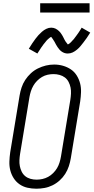

<svg xmlns="http://www.w3.org/2000/svg" viewBox="-20 -1138 568 1166"><path d="M201 8Q173 8 146.5 2Q120 -4 98.5 -19Q77 -34 63 -56Q49 -78 42.5 -103.5Q36 -129 37 -157Q38 -185 42 -213L99 -558Q103 -582 111 -606.5Q119 -631 133.5 -653Q148 -675 167.5 -693Q187 -711 210.5 -722.5Q234 -734 258.5 -740Q283 -746 309 -746Q337 -746 363 -738.5Q389 -731 410.5 -716.5Q432 -702 446 -679.5Q460 -657 466.5 -631.5Q473 -606 472 -578Q471 -550 467 -522L410 -177Q406 -153 398 -128.5Q390 -104 376 -82Q362 -60 342 -42Q322 -24 298.5 -12.5Q275 -1 250 3.5Q225 8 201 8ZM202 -47Q220 -47 238 -51Q256 -55 272.5 -64Q289 -73 303 -87Q317 -101 326.5 -117Q336 -133 341.5 -151Q347 -169 350 -186L407 -531Q410 -550 411 -569.5Q412 -589 408.5 -606.5Q405 -624 396.5 -640.5Q388 -657 374 -667.5Q360 -678 342 -683Q324 -688 305 -688Q287 -688 269 -684Q251 -680 235 -670.5Q219 -661 205.5 -647.5Q192 -634 182.5 -617.5Q173 -601 167.5 -583.5Q162 -566 159 -549L102 -204Q99 -185 98 -166Q97 -147 100.5 -129Q104 -111 112 -95Q120 -79 133.5 -68Q147 -57 165 -52Q183 -47 202 -47ZM391 -813Q381 -813 372 -816Q363 -819 355 -824.5Q347 -830 341 -837Q335 -844 329.5 -852Q324 -860 320 -867.5Q316 -875 311 -884.5Q306 -894 300.5 -901Q295 -908 291 -914Q289 -914 285.5 -911.5Q282 -909 279 -906.5Q276 -904 272 -900.5Q268 -897 266 -895Q264 -893 262 -890.5Q260 -888 258 -885.5Q256 -883 254 -880.5Q252 -878 249.5 -875Q247 -872 244.5 -869Q242 -866 240 -862.5Q238 -859 235 -855.5Q232 -852 229.5 -848Q227 -844 224.5 -840Q222 -836 219 -831.5Q216 -827 213 -822.5Q210 -818 207 -813L155 -842Q166 -860 176 -875Q186 -890 195.5 -902.5Q205 -915 213.5 -924.5Q222 -934 234.5 -945Q247 -956 261.5 -963Q276 -970 291 -970Q298 -970 304.5 -968.5Q311 -967 316.5 -964.5Q322 -962 327.5 -958Q333 -954 337.5 -950Q342 -946 346 -941Q350 -936 353.5 -930.5Q357 -925 360 -920Q363 -915 365.5 -909.5Q368 -904 371.5 -897.5Q375 -891 378.5 -885.5Q382 -880 385.5 -876.5Q389 -873 392 -868Q394 -869 397.5 -871Q401 -873 404 -875.5Q407 -878 411 -882Q415 -886 416.5 -888Q418 -890 420 -892Q422 -894 424.5 -896.5Q427 -899 429 -901.5Q431 -904 433 -907Q435 -910 437.5 -913Q440 -916 442.5 -919.5Q445 -923 447.5 -926.5Q450 -930 453 -934Q456 -938 458.5 -942Q461 -946 464 -950.5Q467 -955 470 -960Q473 -965 476 -970L528 -940Q517 -922 506.5 -907Q496 -892 486.5 -880Q477 -868 469 -858Q461 -848 448 -837Q435 -826 421 -819.5Q407 -813 391 -813ZM224 -1062V-1118H524V-1062Z"/></svg>

Font: Iosevka Curly Slab LtObl
Style: Regular
Weight: 300
Italic angle: -9°
Monospace: yes
Designer: Belleve Invis
Foundry: Belleve Invis
Version: Version 11.0.0; ttfautohint (v1.8.3)